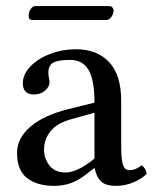

<svg xmlns="http://www.w3.org/2000/svg" viewBox="-20 -602 505 632"><path d="M291 -80.1V-231L215.8 -210Q167.5 -196.8 146.2 -169.9Q125 -143.1 125 -109.9Q125 -79.1 143.3 -56.6Q161.6 -34.2 194.8 -34.2Q235.4 -34.2 291 -80.1ZM292 -47.9H289.1L267.1 -30.8Q237.8 -7.8 212.6 1Q187.5 9.8 158.2 9.8Q102.1 9.8 69.1 -15.9Q36.1 -41.5 36.1 -98.1Q36.1 -147.5 80.3 -185.1Q124.5 -222.7 203.1 -242.2L291 -264.2Q291 -338.9 271.5 -371.8Q252 -404.8 210.9 -404.8Q170.4 -404.8 154.8 -395.5Q139.2 -386.2 139.2 -362.8Q139.2 -355.5 141.1 -345.7Q143.1 -335.9 143.1 -332Q143.1 -316.4 128.2 -303.7Q113.3 -291 91.8 -291Q55.2 -291 55.2 -328.1Q55.2 -357.4 80.3 -383.5Q105.5 -409.7 145.8 -424.8Q186 -439.9 229 -439.9Q299.3 -439.9 339.1 -397.7Q378.9 -355.5 378.9 -270V-124Q378.9 -103 379.6 -90.8Q380.4 -78.6 383.1 -65.9Q385.7 -53.2 391.6 -47.6Q397.5 -42 407.2 -42Q427.2 -42 445.8 -58.1Q460 -49.3 462.9 -29.8Q444.8 -12.2 418 -1.2Q391.1 9.8 361.8 9.8Q327.6 9.8 312.3 -5.1Q296.9 -20 292 -47.9ZM330.1 -536.1H85.9Q74.2 -536.1 74.2 -551.8Q74.2 -561.5 80.8 -571.8Q87.4 -582 96.2 -582H339.8Q346.7 -582 350.3 -577.1Q354 -572.3 354 -566.9Q354 -557.1 346.7 -546.6Q339.4 -536.1 330.1 -536.1Z"/></svg>

Font: Common Serif News
Style: Regular
Weight: 450
Designer: Philipp H. Poll, Khaled Hosny
Foundry: Stefan Peev, Context Ltd.
Version: Version 1.026